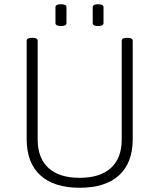

<svg xmlns="http://www.w3.org/2000/svg" viewBox="-20 -881 752 907"><path d="M356 6Q235 6 170.5 -53Q106 -112 106 -224V-688Q106 -702 128 -702H136Q158 -702 158 -688V-222Q158 -134 209 -87.5Q260 -41 356 -41Q453 -41 504 -87.5Q555 -134 555 -222V-688Q555 -702 577 -702H585Q607 -702 607 -688V-224Q607 -112 542.5 -53Q478 6 356 6ZM443 -758Q418 -758 418 -772V-847Q418 -861 443 -861Q469 -861 469 -847V-772Q469 -758 443 -758ZM268 -758Q242 -758 242 -772V-847Q242 -861 268 -861Q294 -861 294 -847V-772Q294 -758 268 -758Z"/></svg>

Font: Asap ExtraLight
Style: Regular
Weight: 200
Designer: Pablo Cosgaya
Foundry: Omnibus-Type
Version: Version 3.001; ttfautohint (v1.8.4.7-5d5b)